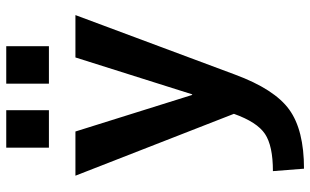

<svg xmlns="http://www.w3.org/2000/svg" viewBox="-214 -574 1017 630"><g transform="rotate(-90 295.0 -258.5)"><path d="M336 -607V-747H459V-607ZM126 -607V-747H249V-607ZM57 230 49 128Q132 128 171 102Q210 76 237 0L34 -520H179L299 -137H301L422 -520H561L366 3Q318 133 251 181.5Q184 230 57 230Z"/></g></svg>

Font: M PLUS 1p
Style: Bold
Weight: 700
Version: Version 1.062